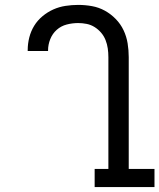

<svg xmlns="http://www.w3.org/2000/svg" viewBox="-20 -763 650 783"><path d="M366 0V-74H422V-530Q422 -548 419.5 -565.5Q417 -583 410.5 -599.5Q404 -616 392.5 -629.5Q381 -643 366 -652.5Q351 -662 333.5 -665.5Q316 -669 299 -669Q275 -669 252 -663Q229 -657 211.5 -641.5Q194 -626 185 -603.5Q176 -581 176 -558V-555H93V-559Q93 -585 99.5 -610.5Q106 -636 119.5 -658Q133 -680 153.5 -697Q174 -714 197.5 -724.5Q221 -735 247 -739Q273 -743 299 -743Q327 -743 355 -738Q383 -733 407.5 -719.5Q432 -706 452 -685.5Q472 -665 484 -639.5Q496 -614 500.5 -586Q505 -558 505 -530V-74H610V0Z"/></svg>

Font: Iosevka Etoile
Style: Regular
Weight: 400
Designer: Belleve Invis
Foundry: Belleve Invis
Version: Version 33.2.4